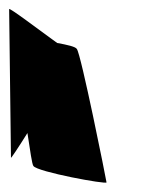

<svg xmlns="http://www.w3.org/2000/svg" viewBox="-96 -721 338 420"><path d="M-72 -376C-72 -374 -56 -398 -36 -430C-30 -391 -26 -362 -23 -358C-15 -345 138 -317 137 -322C136 -330 81 -604 72 -614C69 -619 51 -623 29 -627C-11 -656 -77 -706 -76 -701Z"/></svg>

Font: Ampere
Style: SCRevIta
Weight: 400
Version: Version 1